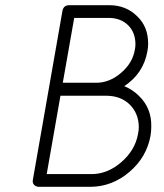

<svg xmlns="http://www.w3.org/2000/svg" viewBox="-20 -721 634 740"><path d="M126 -1Q102 -7 107 -30L221 -681Q226 -701 247 -701H248H401Q466 -701 509 -658Q551 -618 551 -553Q551 -538 548 -523Q533 -438 459 -389Q492 -375 515 -352Q565 -304 563 -232Q563 -215 560 -197Q545 -115 479 -58.5Q413 -2 330 -1H133H132H131ZM515 -232Q514 -284 480.5 -317.5Q447 -351 392 -352H213L160 -50H330Q393 -49 447 -95.5Q501 -142 512 -205Q515 -218 515 -232ZM502 -553Q501 -597 473.5 -624Q446 -651 401 -652H266L222 -402H348Q401 -401 446.5 -440Q492 -479 500 -531Q502 -539 502 -553Z"/></svg>

Font: Quicksand
Style: Italic
Weight: 400
Italic angle: -12°
Designer: Andrew Paglinawan
Foundry: Andrew Paglinawan
Version: 1.002